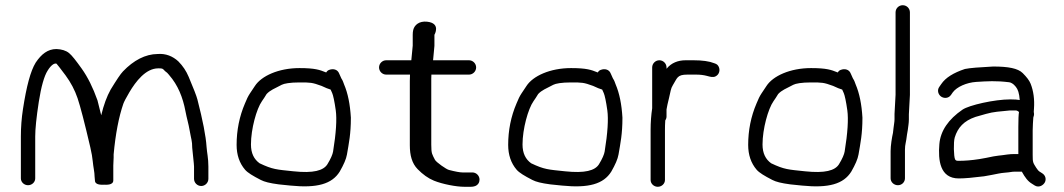

<svg xmlns="http://www.w3.org/2000/svg" viewBox="-20 -714 4077 736"><path d="M415.5 -107.8 415.6 -108.2V-122.1C422.7 -199.9 435.3 -265.6 452.8 -316.3C455.2 -323.3 463.1 -338.7 476 -360.5C500.1 -401.2 538.5 -452 586.5 -452C602.8 -452 602.9 -452 611.9 -442.2L613 -441L614.5 -440C618.8 -437.1 623.4 -432.9 627.8 -427.1L628.1 -426.7L628.4 -426.3C662.1 -387.6 680.8 -341.4 691 -287.2C696.3 -258.9 702.2 -242.3 707.4 -211.9C712.8 -180.5 716.8 -174 716.8 -148.5V-147.9L722.9 -88.1C723.5 -82.8 723.8 -78.9 723.8 -75.5V-28.5C723.8 -13.5 736.3 -1 751.3 -1C766.3 -1 778.8 -13.5 778.8 -28.5V-75.5C778.8 -108.2 773.4 -128.2 771.8 -151.3C769.2 -192.3 757.4 -252.6 736.7 -332.9C733.1 -346.8 722.1 -374.7 703.3 -419.4C693.7 -442.1 681.2 -461 663.4 -479C642.1 -498.5 615.3 -509.6 584.2 -507C537.3 -506.6 492.2 -482.9 451.5 -440.4C441.6 -430.1 427.1 -408.1 404.2 -370.7C389.3 -343.9 377.7 -312.2 368 -272.1C362.3 -295.3 355.9 -321.6 353.7 -329.2L353.6 -329.5L353.5 -329.8C336.4 -378.1 316.4 -418.4 293.3 -450.8C270.7 -482.4 255.9 -501.4 244.7 -510.6C232.7 -520.5 215.8 -525.2 196.8 -526L196.4 -526H196C163.4 -526 138.5 -506.5 117.1 -474.4L116.9 -474.1L116.7 -473.8C96.9 -441.6 81.5 -383 68.1 -296.3C62.7 -261.2 60 -226.3 60 -191.5V-30.1C60 -15.8 72.5 -4 87.5 -4C102.5 -4 115 -15.8 115 -30V-190.8C115 -219.4 119.5 -263.9 128.7 -323.6C137.9 -383 149.8 -423.1 162.1 -442.5C176.1 -465.9 188.4 -470.8 193 -470.5C196.2 -470.4 196.7 -469.8 196.8 -469.7C198.6 -467.9 211.6 -451.7 231.4 -425C251.5 -397.7 266.8 -368.6 277.4 -337.4C288 -306 304.4 -243 326.2 -149.3C331.2 -127.6 334.3 -109.7 335.5 -96C337.6 -73 342.6 -53.8 342.6 -37.5V-36.7L342.7 -36C343.5 -31.1 343.9 -26.6 343.9 -22.5C343.9 -2.9 373.2 -6 379.1 -6C384.9 -6 414.3 -2.9 414.3 -22.5V-79.5C414.3 -86.5 414.7 -96 415.5 -107.8Z M1253.4 -357.2C1257 -349.1 1262.2 -326.2 1267.1 -290.9C1271.7 -257.6 1268.5 -204.5 1256.8 -133C1255 -122.2 1247.9 -105.2 1234.9 -84.1C1219.7 -60.2 1181.7 -49.1 1104.4 -57.4C1040.1 -64.2 1025.3 -64.1 975.1 -88.1C953.9 -103.3 942 -126.3 942 -160.2C942 -219.3 963.3 -296.8 984.2 -326.3C990.1 -334.6 995.4 -342.7 1001.9 -353.5C1015.9 -368.4 1031 -373.8 1060 -389C1069 -393.7 1091.5 -398 1127.9 -398C1169.7 -398 1176 -398.1 1212.6 -384.7C1227.5 -377.7 1238.1 -373.2 1247.4 -370.6C1248.3 -368.6 1250.9 -362.8 1253.4 -357.2ZM1228.1 -437.1C1206 -446 1187.9 -453 1127.9 -453C1047.8 -453 981.8 -422.7 957.1 -384.4L938.1 -355.9C931.4 -345.9 925 -332.7 918.9 -317.2C897.7 -267.8 887 -214.5 887 -158.5C887 -120.9 897.7 -88.6 919.5 -63.3C929.5 -51.8 949.1 -39.9 979.7 -24.2C993.6 -17 1013.7 -11.8 1048.7 -7.2L1093.6 -2.6C1195.5 7.7 1252.5 -8.5 1282.2 -56.1C1297.7 -83.2 1307 -104.2 1310 -121.9C1317.4 -165.6 1325 -200 1325 -262.5V-262.9L1325 -263.2C1322 -314.2 1313.5 -356.5 1299 -390.4C1295.9 -397.6 1295.4 -403.1 1288.3 -413.9L1280.2 -432C1274.1 -448 1257.4 -451.9 1242.1 -446.2C1237.3 -444.4 1234.1 -442.2 1230.4 -436.2C1229.9 -436.4 1228.9 -436.8 1228.1 -437.1Z M1790.7 -53H1752.2C1743.7 -53 1726 -56 1701.2 -62.5C1691.5 -64.4 1651.8 -92.4 1647.4 -101.3C1636.7 -122.8 1633.2 -123.7 1633.2 -159.4V-412.5C1633.2 -418.8 1633.4 -424 1633.7 -428H1777.7C1792.7 -428 1805.2 -440.5 1805.2 -455.5C1805.2 -470.5 1792.7 -483 1777.7 -483H1640.1L1645.3 -538.1V-580.5C1645.3 -580.5 1671.5 -624.9 1617.4 -630.8C1586.6 -634.2 1568.7 -617.9 1564.1 -599.5C1562.7 -593.8 1562.1 -587.5 1562.1 -580.5V-538.9L1556.7 -483H1460.5C1445.5 -483 1433 -470.5 1433 -455.5C1433 -440.5 1445.5 -428 1460.5 -428H1551.7L1551 -404.1V-157.2C1551 -118.3 1559.3 -87.7 1581 -65.5C1600.7 -45.4 1621 -30.6 1643.5 -21.4C1676.9 -7.9 1729.2 2 1759.4 2H1785.4C1795.5 2 1807.3 -0.5 1814.1 -10.8C1816.9 -15.2 1818.2 -20.4 1818.2 -25.5C1818.2 -40.5 1805.7 -53 1790.7 -53Z M2294.4 -357.2C2298 -349.1 2303.2 -326.2 2308.1 -290.9C2312.7 -257.6 2309.5 -204.5 2297.8 -133C2296 -122.2 2288.9 -105.2 2275.9 -84.1C2260.7 -60.2 2222.7 -49.1 2145.4 -57.4C2081.1 -64.2 2066.3 -64.1 2016.1 -88.1C1994.9 -103.3 1983 -126.3 1983 -160.2C1983 -219.3 2004.3 -296.8 2025.2 -326.3C2031.1 -334.6 2036.4 -342.7 2042.9 -353.5C2056.9 -368.4 2072 -373.8 2101 -389C2110 -393.7 2132.5 -398 2168.9 -398C2210.7 -398 2217 -398.1 2253.6 -384.7C2268.5 -377.7 2279.1 -373.2 2288.4 -370.6C2289.3 -368.6 2291.9 -362.8 2294.4 -357.2ZM2269.1 -437.1C2247 -446 2228.9 -453 2168.9 -453C2088.8 -453 2022.8 -422.7 1998.1 -384.4L1979.1 -355.9C1972.4 -345.9 1966 -332.7 1959.9 -317.2C1938.7 -267.8 1928 -214.5 1928 -158.5C1928 -120.9 1938.7 -88.6 1960.5 -63.3C1970.5 -51.8 1990.1 -39.9 2020.7 -24.2C2034.6 -17 2054.7 -11.8 2089.7 -7.2L2134.6 -2.6C2236.5 7.7 2293.5 -8.5 2323.2 -56.1C2338.7 -83.2 2348 -104.2 2351 -121.9C2358.4 -165.6 2366 -200 2366 -262.5V-262.9L2366 -263.2C2363 -314.2 2354.5 -356.5 2340 -390.4C2336.9 -397.6 2336.4 -403.1 2329.3 -413.9L2321.2 -432C2315.1 -448 2298.4 -451.9 2283.1 -446.2C2278.3 -444.4 2275.1 -442.2 2271.4 -436.2C2270.9 -436.4 2269.9 -436.8 2269.1 -437.1Z M2480 -298.9C2476.2 -273.7 2474 -244.4 2474 -216.6V-24.1C2474 -9.8 2486.5 2 2501.5 2C2516.5 2 2529 -9.8 2529 -24V-215.8C2529 -227.6 2529.3 -238.7 2530 -249.2L2530 -249.5V-251.8C2532.2 -254.8 2535 -261.5 2535 -266.9V-294.4C2536.6 -304.3 2539.8 -319.7 2544.7 -338.8C2550.8 -363.2 2550.9 -374.3 2559.2 -387.4C2576.4 -414.5 2574.8 -428 2614.5 -428H2649C2663.7 -428 2677.1 -426.4 2689.3 -423.2C2702.6 -419.7 2712.8 -416.2 2723.1 -421.3C2738 -428.8 2741.1 -446.2 2735 -458.3C2731.9 -464.4 2728.5 -468.5 2717.8 -471.7C2699.4 -479.2 2672.1 -483 2637.7 -483H2608.5C2578.8 -483 2553.9 -472.8 2536.4 -452C2535.8 -451.3 2535.6 -451.1 2535 -450.3V-455.5C2535 -470.5 2522.5 -483 2507.5 -483C2492.5 -483 2480 -470.5 2480 -455.5Z M3214.4 -357.2C3218 -349.1 3223.2 -326.2 3228.1 -290.9C3232.7 -257.6 3229.5 -204.5 3217.8 -133C3216 -122.2 3208.9 -105.2 3195.9 -84.1C3180.7 -60.2 3142.7 -49.1 3065.4 -57.4C3001.1 -64.2 2986.3 -64.1 2936.1 -88.1C2914.9 -103.3 2903 -126.3 2903 -160.2C2903 -219.3 2924.3 -296.8 2945.2 -326.3C2951.1 -334.6 2956.4 -342.7 2962.9 -353.5C2976.9 -368.4 2992 -373.8 3021 -389C3030 -393.7 3052.5 -398 3088.9 -398C3130.7 -398 3137 -398.1 3173.6 -384.7C3188.5 -377.7 3199.1 -373.2 3208.4 -370.6C3209.3 -368.6 3211.9 -362.8 3214.4 -357.2ZM3189.1 -437.1C3167 -446 3148.9 -453 3088.9 -453C3008.8 -453 2942.8 -422.7 2918.1 -384.4L2899.1 -355.9C2892.4 -345.9 2886 -332.7 2879.9 -317.2C2858.7 -267.8 2848 -214.5 2848 -158.5C2848 -120.9 2858.7 -88.6 2880.5 -63.3C2890.5 -51.8 2910.1 -39.9 2940.7 -24.2C2954.6 -17 2974.7 -11.8 3009.7 -7.2L3054.6 -2.6C3156.5 7.7 3213.5 -8.5 3243.2 -56.1C3258.7 -83.2 3268 -104.2 3271 -121.9C3278.4 -165.6 3286 -200 3286 -262.5V-262.9L3286 -263.2C3283 -314.2 3274.5 -356.5 3260 -390.4C3256.9 -397.6 3256.4 -403.1 3249.3 -413.9L3241.2 -432C3235.1 -448 3218.4 -451.9 3203.1 -446.2C3198.3 -444.4 3195.1 -442.2 3191.4 -436.2C3190.9 -436.4 3189.9 -436.8 3189.1 -437.1Z M3449 -30.5V-140.3C3449 -161.2 3453.5 -167.3 3456.9 -198.5L3459.9 -215.9L3459.9 -216.2C3461.1 -227.8 3464 -241.1 3464 -256V-275.9L3468 -350.1V-666.5C3468 -682.1 3455.5 -694 3440.5 -694C3425.5 -694 3413 -682.1 3413 -666.5V-350.7L3409 -277.5V-257C3409 -246.1 3406.4 -235.6 3405.1 -222.5L3403.1 -204.9C3399.1 -187.1 3394 -156.3 3394 -134.6V-30.5C3394 -15.5 3407.1 -4 3422 -4C3437.8 -4 3449 -16.6 3449 -30.5Z M3752.1 -38.2 3752.8 -38.3 3781.2 -43.4C3802.4 -47.4 3814.3 -50.7 3832.9 -52.1C3853.3 -53.5 3858.2 -56 3870.1 -56H3897C3909 -34.2 3920.2 -18.9 3935.7 -9.8L3946.5 -2.9C3962.3 6.7 3978.6 -3.3 3984.9 -14.4C3991.2 -25.5 3988.8 -41.6 3974.6 -50.1L3963.5 -57.2L3963.3 -57.4C3962 -58.1 3957.3 -62.6 3951.7 -71.6C3939.8 -90.8 3938.6 -91 3938.6 -120.5V-214.5C3938.6 -228.6 3940.2 -250.6 3941 -263.2C3941.3 -267.2 3945.9 -271.8 3942.8 -285.5C3943.2 -288.9 3943.5 -292.7 3943.6 -298C3946 -332.1 3942 -364.8 3930.7 -393.1C3925.6 -405.9 3915.3 -418.9 3900.4 -433.8C3882.1 -452.1 3844.9 -459 3788.1 -459H3787.4L3786.8 -459C3735.5 -456.4 3697.8 -453.5 3679.7 -449.7L3679 -449.6L3678.4 -449.4C3635.5 -435.1 3604.6 -416.4 3588 -391.6L3581.2 -381.8C3570.7 -367.9 3577 -351.4 3587.3 -344C3597.6 -336.6 3615.7 -335.6 3625.7 -350.4L3632.5 -360.2C3648.1 -381.1 3685.3 -397.6 3722.1 -400C3765.9 -402.7 3797.2 -405 3848.6 -398.7C3854.3 -398 3864.3 -393.8 3873.7 -381.6L3874 -381L3874.5 -380.5C3881.8 -371.7 3887.1 -357 3889 -330.6C3881.3 -332 3869.5 -333 3852.8 -333C3792.3 -333 3694.7 -310.9 3669.6 -293.7C3616 -256.9 3585.1 -212.7 3580.9 -161.5C3575.7 -99.8 3583 -30 3655.3 -30C3678.3 -30 3708.7 -32.8 3752.1 -38.2ZM3883.6 -133C3883.6 -129.6 3883.6 -127.8 3883.7 -123.5H3871.3C3860.1 -123.5 3850.1 -123.1 3841.4 -121.7C3812.8 -117.1 3804.5 -118.8 3761.1 -109L3734.4 -104.2C3704.8 -99.6 3679.5 -97.5 3653.3 -97.5C3645.4 -97.5 3643 -99.5 3641 -103.6C3636 -113.6 3634.5 -169.3 3639.8 -186.9C3651.4 -225 3674.9 -250.7 3719.4 -265.9C3730.1 -269 3743.6 -272.8 3759.8 -277.4C3788 -285.6 3814.2 -287 3850.4 -290.5H3875.1C3876.6 -290.5 3880 -289.8 3886.1 -284.8C3884.4 -274.2 3883.6 -255.1 3883.6 -227Z"/></svg>

Font: MewTooHand
Style: BdWide
Weight: 400
Designer: Mew Too, Robert Jablonski
Version: Version 0.77